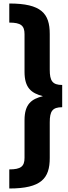

<svg xmlns="http://www.w3.org/2000/svg" viewBox="-20 -926 389 1096"><path d="M33 -906V-797C99 -797 120 -780 120 -731V-516C120 -424 159 -394 225 -377C160 -361 120 -332 120 -240V-25C120 24 99 41 33 41V150C216 150 264 92 264 -24V-228C264 -291 279 -314 335 -314V-441C279 -441 264 -465 264 -528V-732C264 -849 216 -906 33 -906Z"/></svg>

Font: Glow Sans SC Normal
Style: Bold
Weight: 700
Designer: Ryoko NISHIZUKA (kana, bopomofo & ideographs); Paul D. Hunt (Latin, Greek & Cyrillic); Sandoll Communications, Soo-young
Version: Version 0.93